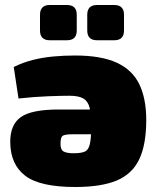

<svg xmlns="http://www.w3.org/2000/svg" viewBox="-20 -736 631 768"><path d="M281 12Q140 12 81 -33Q22 -78 21 -166Q20 -236 62.5 -267Q105 -298 215 -298H484V-199H274Q240 -199 231 -193Q222 -187 222 -161Q222 -137 234.5 -130Q247 -123 275 -123Q304 -123 319 -129.5Q334 -136 339.5 -160Q345 -184 345 -233Q345 -279 338.5 -305Q332 -331 313.5 -342Q295 -353 257 -353Q227 -353 173 -351Q119 -349 54 -342L35 -468Q71 -486 110.5 -496Q150 -506 192.5 -510Q235 -514 280 -514Q385 -514 447.5 -485Q510 -456 537.5 -398.5Q565 -341 565 -256Q565 -158 537 -99Q509 -40 447 -14Q385 12 281 12ZM437 -716Q476 -716 476 -677V-614Q476 -575 437 -575H368Q329 -575 329 -614V-677Q329 -716 368 -716ZM248 -716Q287 -716 287 -677V-614Q287 -575 248 -575H179Q140 -575 140 -614V-677Q140 -716 179 -716Z"/></svg>

Font: Exo 2 Black
Style: Regular
Weight: 900
Designer: Natanael Gama
Foundry: Natanael Gama
Version: Version 2.010